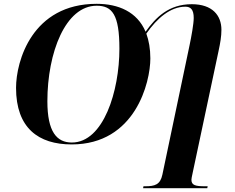

<svg xmlns="http://www.w3.org/2000/svg" viewBox="-20 -745 1229 1005"><path d="M355 11C689 11 767 -315 767 -439C767 -490 759 -533 746 -569C802 -650 873 -710 950 -710C978 -710 994 -695 994 -651C994 -621 982 -554 972 -507L830 169C819 222 790 230 740 230H731L729 240H1065L1067 230H1052C1004 230 982 225 982 196C982 191 984 180 988 162L1124 -478C1133 -520 1139 -554 1139 -589C1139 -664 1092 -723 984 -723C862 -723 795 -653 742 -579C698 -683 600 -725 486 -725C148 -725 64 -425 64 -285C64 -75 181 11 355 11ZM356 1C277 1 228 -55 228 -215C228 -470 323 -715 486 -715C567 -715 605 -669 605 -490C605 -269 522 1 356 1Z"/></svg>

Font: Noto Serif Display
Style: Bold Italic
Weight: 700
Italic angle: -12°
Designer: Monotype Design Team
Foundry: Monotype Imaging Inc.
Version: Version 2.009